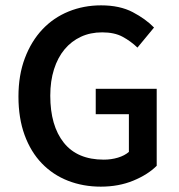

<svg xmlns="http://www.w3.org/2000/svg" viewBox="-20 -686 668 718"><path d="M357 12Q291 12 234.5 -10Q178 -32 136.5 -75Q95 -118 72 -181Q49 -244 49 -325Q49 -405 73 -468.5Q97 -532 138.5 -576Q180 -620 236.5 -643Q293 -666 358 -666Q428 -666 476.5 -640.5Q525 -615 556 -583L494 -508Q469 -532 438.5 -548.5Q408 -565 362 -565Q318 -565 282.5 -548.5Q247 -532 221.5 -501.5Q196 -471 182 -427Q168 -383 168 -328Q168 -216 218.5 -152.5Q269 -89 368 -89Q396 -89 421 -96.5Q446 -104 462 -118V-259H338V-354H566V-66Q533 -33 478.5 -10.5Q424 12 357 12Z"/></svg>

Font: Processing Sans Pro Semibold
Style: Regular
Weight: 600
Designer: Paul D. Hunt
Foundry: Adobe Systems Incorporated
Version: Version 2.020;PS 2.000;hotconv 1.0.86;makeotf.lib2.5.63406